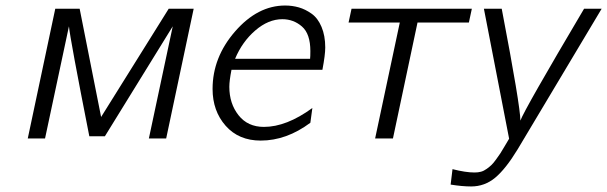

<svg xmlns="http://www.w3.org/2000/svg" viewBox="-20 -504 2210 699"><path d="M81.1 0 181.2 -472.2H270L348.1 -78.1L594.2 -472.2H685.1L585 0H522L608.9 -408.2L361.8 -7.8H305.2Q235.4 -361.8 231 -408.2L144 0Z M753.9 -180.2Q753.9 -295.4 835.9 -389.6Q918 -483.9 1018.1 -483.9Q1043.9 -483.9 1067.9 -477.1Q1091.8 -470.2 1114.5 -454.1Q1137.2 -438 1150.6 -406Q1164.1 -374 1164.1 -331.1Q1164.1 -304.2 1153.8 -250H822.8Q814.9 -210 814.9 -188Q814.9 -127 848.4 -84.5Q881.8 -42 940.9 -42Q1022.9 -42 1117.2 -110.8L1109.9 -57.1Q1022.9 7.8 929.2 7.8Q849.1 7.8 801.5 -46.1Q753.9 -100.1 753.9 -180.2ZM835.9 -290H1108.9Q1109.9 -298.8 1109.9 -317.9Q1109.9 -380.9 1079.3 -407.5Q1048.8 -434.1 1007.8 -434.1Q957 -434.1 909.4 -393.1Q861.8 -352.1 835.9 -290Z M1249 -421.9 1259.8 -472.2H1697.8L1687 -421.9H1500L1410.6 0H1345.7L1435.5 -421.9Z M1620.6 168 1627.4 111.8Q1675.3 124 1707.5 124Q1720.7 124 1731.2 121.1Q1741.7 118.2 1752.2 110.6Q1762.7 103 1769.5 96.4Q1776.4 89.8 1786.4 75.9Q1796.4 62 1801.5 54.4Q1806.6 46.9 1817.6 27.8Q1828.6 8.8 1833.5 1L1741.7 -472.2H1806.6Q1874.5 -117.2 1874.5 -64.9Q1889.6 -106 2106.4 -472.2H2170.4L1864.3 40Q1821.3 110.8 1783 142.8Q1744.6 174.8 1695.3 174.8Q1662.6 174.8 1620.6 168Z"/></svg>

Font: CMU Bright
Style: Oblique
Weight: 500
Italic angle: -12°
Version: Version 0.7.0